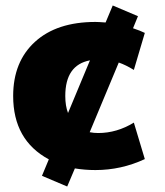

<svg xmlns="http://www.w3.org/2000/svg" viewBox="-20 -610 601 700"><path d="M468 -163 508 -30Q422 10 328 10Q289 10 253 4L225 70L133 31L158 -29Q28 -99 28 -260Q28 -385 107.5 -457.5Q187 -530 328 -530Q339 -530 365 -528L391 -590L483 -551L465 -507Q492 -498 508 -490L468 -355Q439 -373 413 -382L307 -128Q322 -125 338 -125Q406 -125 468 -163ZM228 -198 308 -390Q218 -373 218 -260Q218 -224 228 -198Z"/></svg>

Font: Mplus 1p Black
Style: Regular
Weight: 900
Version: Version 1.061